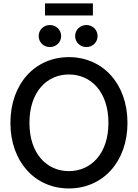

<svg xmlns="http://www.w3.org/2000/svg" viewBox="-20 -1066 789 1098"><path d="M374 11.7C567.9 11.7 709 -140.6 709 -363.3C709 -586.9 567.9 -739.3 374 -739.3C180.2 -739.3 39.6 -586.9 39.6 -363.3C39.6 -141.1 180.2 11.7 374 11.7ZM374 -87.4C248.5 -87.4 148.4 -186 148.4 -363.3C148.4 -541.5 248.5 -640.1 374 -640.1C499.5 -640.1 600.1 -541.5 600.1 -363.3C600.1 -186 499.5 -87.4 374 -87.4ZM511.2 -977.5V-1046.4H237.3V-977.5ZM474.1 -796.9C509.8 -796.9 538.1 -824.2 538.1 -859.9C538.1 -895 509.8 -922.9 474.1 -922.9C438 -922.9 409.7 -895 409.7 -859.9C409.7 -824.2 438 -796.9 474.1 -796.9ZM265.1 -796.9C301.3 -796.9 329.6 -824.2 329.6 -859.9C329.6 -895 301.3 -922.9 265.1 -922.9C229.5 -922.9 201.2 -895 201.2 -859.9C201.2 -824.2 229.5 -796.9 265.1 -796.9Z"/></svg>

Font: Inteeer Medium
Style: Regular
Weight: 500
Designer: Rasmus Andersson
Foundry: rsms
Version: Version 4.001;Glyphs 3.4 (3402)